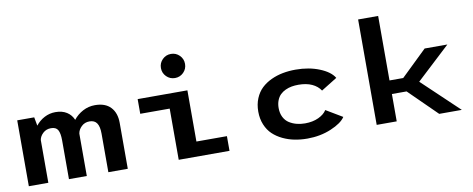

<svg xmlns="http://www.w3.org/2000/svg" viewBox="-68 -1112 3536 1435"><g transform="rotate(-10 1700.0 -394.5)"><path d="M54 0V-500H183L195 -435Q222.5 -470 261.5 -490.5Q300.5 -511 345.5 -511Q396.5 -511 431 -489Q465.5 -467 481.5 -428.5Q511 -466 553.5 -488.5Q596 -511 645 -511Q723.5 -511 764.2 -467.5Q805 -424 805 -348.5V0H657.5V-293.5Q657.5 -346 640 -372.2Q622.5 -398.5 584 -398.5Q547.5 -398.5 522.8 -374.5Q498 -350.5 494 -321.5V0H358.5V-294Q358.5 -348.5 344.2 -373.5Q330 -398.5 292 -398.5Q255.5 -398.5 231 -375.5Q206.5 -352.5 202 -324.5V0Z M1335.8 -633.2Q1309 -606.5 1271 -606.5Q1233 -606.5 1206.2 -633.2Q1179.5 -660 1179.5 -698Q1179.5 -736 1206.2 -762.8Q1233 -789.5 1271 -789.5Q1309 -789.5 1335.8 -762.8Q1362.5 -736 1362.5 -698Q1362.5 -660 1335.8 -633.2ZM1345.5 -111.5H1577V0H1191.5V-388.5H968V-500H1345.5Z M2458.5 -102Q2430.5 -58.5 2348 -23.8Q2265.5 11 2167.5 11Q2117 11 2070.8 2Q2024.5 -7 1982 -27.2Q1939.5 -47.5 1908 -77.2Q1876.5 -107 1858 -151.8Q1839.5 -196.5 1839.5 -251Q1839.5 -306.5 1858.2 -351.2Q1877 -396 1908.2 -425.5Q1939.5 -455 1982 -474.8Q2024.5 -494.5 2070.8 -503.2Q2117 -512 2167.5 -512Q2269 -512 2349 -479.5Q2429 -447 2457.5 -398.5L2336.5 -323.5Q2314 -358 2271.8 -377.5Q2229.5 -397 2169 -397Q2142.5 -397 2118.2 -392.8Q2094 -388.5 2071 -378Q2048 -367.5 2031.2 -351.2Q2014.5 -335 2004.2 -309.2Q1994 -283.5 1994 -251Q1994 -211.5 2009.2 -181.8Q2024.5 -152 2050.2 -135.8Q2076 -119.5 2105.8 -111.8Q2135.5 -104 2169 -104Q2228 -104 2271.8 -124.5Q2315.5 -145 2334.5 -176Z M3168.5 0 2957.5 -207.5H2846V0H2694V-800H2846V-310.5H2950L3146 -500H3318.5L3063 -262.5L3340 0Z"/></g></svg>

Font: League Mono Wide SemiBold
Style: Regular
Weight: 600
Width: 8
Designer: Tyler Finck
Foundry: The League of Moveable Type / Tyler Finck
Version: Version 2.210